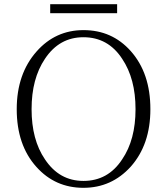

<svg xmlns="http://www.w3.org/2000/svg" viewBox="-20 -883 799 918"><path d="M379 15C469 15 544 -19 605 -86C668 -157 699 -248 699 -361C699 -476 668 -568 605 -639C545 -706 470 -739 379 -739C290 -739 215 -705 155 -637C92 -566 60 -474 60 -361C60 -247 91 -155 154 -85C214 -18 289 15 379 15ZM379 -18C302 -18 241 -52 195 -121C152 -184 131 -264 131 -361C131 -458 152 -538 195 -602C241 -671 302 -705 379 -705C457 -705 519 -671 564 -602C607 -538 628 -458 628 -361C628 -264 607 -184 564 -121C519 -52 457 -18 379 -18ZM540 -820V-863H220V-820Z"/></svg>

Font: AllPunType ExtraLight
Style: Regular
Weight: 280
Version: 1.0